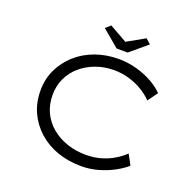

<svg xmlns="http://www.w3.org/2000/svg" viewBox="-151 -1043 1221 1208"><g transform="rotate(20 459.0 -438.5)"><path d="M516 10Q429 10 355.5 -16Q282 -42 227.5 -91Q173 -140 143 -205.5Q113 -271 113 -351Q113 -428 143.5 -492Q174 -556 228 -604.5Q282 -653 354.5 -679Q427 -705 510 -705Q570 -705 628.5 -689Q687 -673 735.5 -646Q784 -619 814 -587L766 -521Q735 -553 694.5 -577Q654 -601 606 -615Q558 -629 505 -629Q442 -629 385.5 -608.5Q329 -588 286 -551.5Q243 -515 218.5 -463.5Q194 -412 194 -351Q194 -286 219 -233.5Q244 -181 289.5 -143.5Q335 -106 393.5 -86.5Q452 -67 519 -67Q574 -67 621 -81Q668 -95 705.5 -118Q743 -141 770 -167L807 -99Q780 -74 734 -48.5Q688 -23 632 -6.5Q576 10 516 10ZM473 -762 359 -858 392 -887 525 -812H495L628 -887L661 -858L547 -762Z"/></g></svg>

Font: Lexend Tera Light
Style: Regular
Weight: 300
Designer: Bonnie Shaver-Troup, Thomas Jockin
Foundry: Lexend
Version: Version 1.007